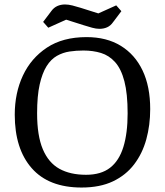

<svg xmlns="http://www.w3.org/2000/svg" viewBox="-20 -826 736 859"><path d="M345 13Q198 13 122 -73.5Q46 -160 46 -313Q46 -410 82.5 -488Q119 -566 190 -613Q261 -660 367 -660Q457 -660 520.5 -621Q584 -582 618 -510.5Q652 -439 652 -338Q652 -266 634.5 -202.5Q617 -139 580 -90.5Q543 -42 485 -14.5Q427 13 345 13ZM365 -44Q432 -44 472.5 -75.5Q513 -107 532 -168.5Q551 -230 551 -319Q551 -407 536.5 -462.5Q522 -518 495 -548Q468 -578 432 -589Q396 -600 353 -600Q321 -600 291 -595.5Q261 -591 234.5 -576Q208 -561 188.5 -530Q169 -499 157.5 -448Q146 -397 146 -319Q146 -219 171.5 -158.5Q197 -98 245.5 -71Q294 -44 365 -44ZM425 -697Q410 -697 392 -702Q374 -707 355 -713L276 -738L196 -702L173 -728L210 -777Q221 -792 236.5 -799Q252 -806 271 -806Q286 -806 304 -801.5Q322 -797 341 -791L420 -766L500 -802L523 -776L486 -727Q475 -711 459.5 -704Q444 -697 425 -697Z"/></svg>

Font: Faustina Light
Style: Regular
Weight: 400
Version: Version 1.200